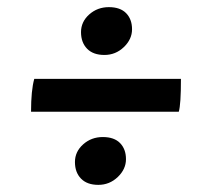

<svg xmlns="http://www.w3.org/2000/svg" viewBox="-20 -545 586 538"><path d="M67 -232Q67 -292 76 -324H487Q487 -252 481 -232ZM255.5 -27Q224 -27 207 -44.5Q190 -62 190 -91Q190 -120 213 -140.5Q236 -161 268 -161Q300 -161 316.5 -144Q333 -127 333 -99Q333 -71 310 -49Q287 -27 255.5 -27ZM272.5 -391Q241 -391 224 -408.5Q207 -426 207 -455Q207 -484 230 -504.5Q253 -525 285 -525Q317 -525 333.5 -508Q350 -491 350 -463Q350 -435 327 -413Q304 -391 272.5 -391Z"/></svg>

Font: Oleo Script Swash Caps
Style: Bold
Weight: 700
Designer: Soytutype
Foundry: Soytutype
Version: Version 1.002